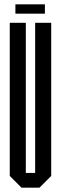

<svg xmlns="http://www.w3.org/2000/svg" viewBox="-20 -865 281 885"><path d="M51 -802V-845H187V-802ZM79 0 25 -54V-760H99V-68H142V-760H216V-54L162 0Z"/></svg>

Font: Commune Nuit Debout
Style: Regular
Weight: 400
Designer: Sébastien Marchal
Foundry: Sébastien Marchal
Version: Version 1.003;PS 1.3;hotconv 1.0.88;makeotf.lib2.5.647800